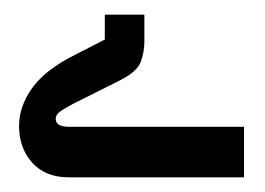

<svg xmlns="http://www.w3.org/2000/svg" viewBox="-20 -608 362 262"><path d="M74 -366Q42 -366 24 -386Q6 -406 6 -436Q6 -463 24 -488Q42 -513 82 -533L123 -554V-588H177V-551Q177 -537 172 -523.5Q167 -510 143 -498L81 -467Q66 -459 61 -455Q56 -451 56 -446Q56 -435 74 -435H313V-366Z"/></svg>

Font: IBM Plex Sans Arabic Medium
Style: Regular
Weight: 500
Designer: Mike Abbink, Paul van der Laan, Pieter van Rosmalen, Wael Morcos, Khajak Apelian
Foundry: Bold Monday
Version: Version 1.1